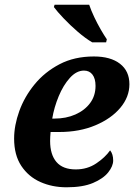

<svg xmlns="http://www.w3.org/2000/svg" viewBox="-20 -786 575 816"><path d="M263 10Q202 10 151.5 -12.5Q101 -35 70.5 -81Q40 -127 40 -197Q40 -253 62 -314Q84 -375 127 -427.5Q170 -480 233 -513Q296 -546 379 -546Q450 -546 490 -515Q530 -484 530 -428Q530 -374 491.5 -328Q453 -282 385.5 -253.5Q318 -225 232 -225H195Q194 -215 193.5 -205Q193 -195 193 -187Q193 -129 220 -97.5Q247 -66 302 -66Q351 -66 389 -91.5Q427 -117 448 -147Q461 -131 461 -104Q461 -80 440 -53.5Q419 -27 375.5 -8.5Q332 10 263 10ZM211 -282Q261 -282 300.5 -299.5Q340 -317 363 -348Q386 -379 386 -421Q386 -452 373 -469Q360 -486 337 -486Q305 -486 277 -455Q249 -424 229.5 -377Q210 -330 202 -282ZM372 -606Q343 -623 310.5 -651Q278 -679 250.5 -708Q223 -737 209 -756L212 -766H359Q367 -742 380.5 -713.5Q394 -685 408.5 -660Q423 -635 434 -619L431 -606Z"/></svg>

Font: Noto Serif
Style: Bold Italic
Weight: 700
Italic angle: -12°
Designer: Monotype Design Team
Foundry: Monotype Imaging Inc.
Version: Version 2.013